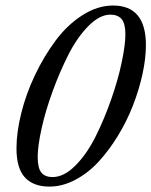

<svg xmlns="http://www.w3.org/2000/svg" viewBox="-20 -671 551 699"><path d="M160.2 8.3Q101.1 8.3 70.6 -25.1Q40 -58.6 40 -130.9Q40 -189 57.4 -259Q74.7 -329.1 107.4 -397.7Q140.1 -466.3 182.4 -523.2Q224.6 -580.1 279.8 -615.5Q335 -650.9 391.6 -650.9Q511.2 -650.9 511.2 -506.8Q511.2 -458.5 498.8 -401.4Q486.3 -344.2 464.1 -287.1Q441.9 -230 409.2 -176.5Q376.5 -123 338.6 -82Q300.8 -41 254.2 -16.4Q207.5 8.3 160.2 8.3ZM171.4 -26.4Q212.9 -26.4 254.6 -68.4Q296.4 -110.4 328.1 -174.1Q359.9 -237.8 385 -309.8Q410.2 -381.8 423.3 -445.1Q436.5 -508.3 436.5 -545.9Q436.5 -585 422.9 -601.3Q409.2 -617.7 381.8 -617.7Q342.8 -617.7 302 -576.4Q261.2 -535.2 229.2 -472.2Q197.3 -409.2 171.4 -338.1Q145.5 -267.1 131.3 -202.9Q117.2 -138.7 117.2 -99.6Q117.2 -59.6 130.4 -43Q143.6 -26.4 171.4 -26.4Z"/></svg>

Font: Elstob
Style: Italic
Weight: 400
Italic angle: -20°
Designer: Peter S. Baker
Version: Version 1.015